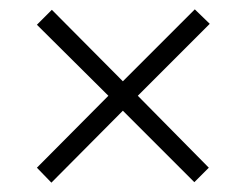

<svg xmlns="http://www.w3.org/2000/svg" viewBox="-20 -559 540 411"><path d="M90 -168 59 -200 212 -354 59 -506 91 -538 243 -385 397 -539 429 -508 275 -354 427 -200 396 -169 243 -322Z"/></svg>

Font: Noto Sans Mono ExtraCondensed Light
Style: Regular
Weight: 300
Width: 2
Designer: Monotype Design Team
Foundry: Monotype Imaging Inc.
Version: Version 2.014; ttfautohint (v1.8.4.7-5d5b)